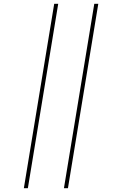

<svg xmlns="http://www.w3.org/2000/svg" viewBox="-20 -843 640 1006"><path d="M315 143 474 -823H495L336 143ZM105 143 264 -823H285L126 143Z"/></svg>

Font: Iosevka SS04 Thin Extended
Style: Italic
Weight: 100
Width: 7
Italic angle: -9°
Monospace: yes
Designer: Belleve Invis
Foundry: Belleve Invis
Version: Version 19.0.0; ttfautohint (v1.8.4)